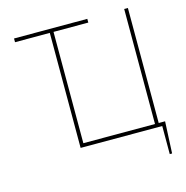

<svg xmlns="http://www.w3.org/2000/svg" viewBox="-126 -846 1099 1136"><g transform="rotate(-15 423.0 -277.5)"><path d="M788.4 171.9H774.1V0H274.1V-704.5H61.1V-727.3H509.9V-704.5H296.9V-22.7H735.8V-727.3H758.5V-22.7H797.6Z"/></g></svg>

Font: Linik Sans Thin
Style: Regular
Weight: 100
Designer: Fonts by Rasmus Andersson / Changes by Cristiano Sobral with parts from Marc Monis
Foundry: rsms
Version: Version 3.020; ttfautohint (v1.6)